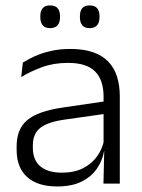

<svg xmlns="http://www.w3.org/2000/svg" viewBox="-20 -679 526 710"><path d="M423 0H362.5L365.5 -121.5L363 -131V-288.5V-321Q363 -384 331.2 -415.2Q299.5 -446.5 231.5 -446.5Q178.5 -446.5 135 -430.5Q91.5 -414.5 58.5 -394L64.5 -447.5Q82.5 -459 108 -470.8Q133.5 -482.5 166.8 -490.2Q200 -498 240 -498Q289 -498 323.8 -486Q358.5 -474 380.5 -451Q402.5 -428 412.8 -395.5Q423 -363 423 -322.5ZM191.5 10.5Q119 10.5 80.2 -24.5Q41.5 -59.5 41.5 -125V-138Q41.5 -202.5 81.2 -235.2Q121 -268 210 -281L373 -305L376 -259L217.5 -236.5Q155.5 -227.5 128.5 -205.8Q101.5 -184 101.5 -141.5V-132.5Q101.5 -87.5 129 -64Q156.5 -40.5 209.5 -40.5Q255 -40.5 287.2 -57Q319.5 -73.5 339.2 -101.2Q359 -129 365.5 -163.5L377.5 -120.5H365Q359 -86 338.8 -56Q318.5 -26 282.2 -7.8Q246 10.5 191.5 10.5ZM165 -575Q147 -575 138 -585.5Q129 -596 129 -616V-619Q129 -638.5 138 -648.8Q147 -659 165 -659Q184 -659 193 -648.8Q202 -638.5 202 -619V-616Q202 -596 193 -585.5Q184 -575 165 -575ZM311.5 -575Q293 -575 284.2 -585.5Q275.5 -596 275.5 -616V-619Q275.5 -638.5 284.2 -648.8Q293 -659 311.5 -659Q330 -659 339 -648.8Q348 -638.5 348 -619V-616Q348 -596 339 -585.5Q330 -575 311.5 -575Z"/></svg>

Font: Anek Devanagari Light
Style: Regular
Weight: 300
Designer: Kailash Malviya (Devanagari) & Yesha Goshar (Latin)
Foundry: Ek Type
Version: Version 1.003